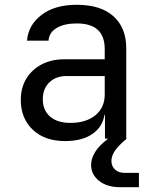

<svg xmlns="http://www.w3.org/2000/svg" viewBox="-20 -580 640 803"><path d="M252 10Q167 10 117 -37.5Q67 -85 67 -162Q67 -213 90 -251Q113 -289 154 -310.5Q195 -332 248 -332H418V-375Q418 -482 301 -482Q249 -482 217 -463Q185 -444 183 -410H93Q98 -475 153.5 -517.5Q209 -560 301 -560Q401 -560 454.5 -512Q508 -464 508 -378V0H510Q476 28 461 50Q446 72 446 93Q446 115 461 129Q476 143 501 143H561V203H483Q428 203 394.5 176.5Q361 150 361 110Q361 84 377 57Q393 30 432 0H419V-100H417Q409 -49 366 -19.5Q323 10 252 10ZM274 -66Q340 -66 379 -98Q418 -130 418 -185V-262H258Q214 -262 186.5 -235.5Q159 -209 159 -165Q159 -119 189.5 -92.5Q220 -66 274 -66Z"/></svg>

Font: JetBrains Mono NL
Style: Regular
Weight: 400
Monospace: yes
Designer: Philipp Nurullin, Konstantin Bulenkov
Foundry: JetBrains
Version: Version 2.305; ttfautohint (v1.8.4.7-5d5b)